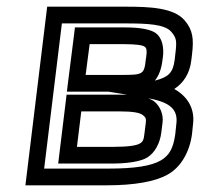

<svg xmlns="http://www.w3.org/2000/svg" viewBox="-20 -529 613 574"><path d="M552 -349 554 -366C560 -414 556 -440 532 -468C500 -506 427 -509 358 -509H146H121L118 -484L59 0L56 25H81H300C381 25 444 14 481 -7C521 -29 547 -75 554 -128L557 -157C563 -203 542 -240 501 -263C527 -280 547 -307 552 -349ZM341 -305H236L248 -397H350C388 -397 407 -394 413 -389C418 -385 420 -379 417 -358L416 -352C411 -306 408 -305 341 -305ZM412 -131C410 -111 407 -105 398 -100C388 -94 364 -90 319 -90H210L223 -196H337C378 -196 398 -192 407 -185C416 -178 417 -174 416 -163L412 -131ZM462 -131 466 -163C469 -186 459 -211 442 -225C437 -229 431 -232 424 -235C491 -223 513 -200 507 -157L504 -128C498 -85 486 -64 460 -49C432 -33 383 -25 306 -25H112L165 -459H352C420 -459 472 -457 492 -434C508 -415 509 -407 504 -366L502 -349C497 -310 482 -298 443 -288C455 -303 463 -323 466 -352L467 -358C471 -388 464 -416 447 -429C432 -441 399 -447 356 -447H229H204L201 -422L183 -280L180 -255H205H304L360 -246C355 -246 349 -246 343 -246H204H179L176 -221L157 -65L154 -40H179H313C361 -40 400 -46 420 -58C443 -72 458 -101 462 -131Z"/></svg>

Font: Gamestation Text Outline
Style: Italic
Weight: 400
Designer: Jonas Hecksher
Foundry: Jonas Hecksher, Playtypeª, e-types AS
Version: Version 1.003